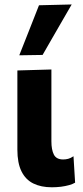

<svg xmlns="http://www.w3.org/2000/svg" viewBox="-20 -808 365 842"><path d="M207.1 13.3Q159.9 13.3 126.1 -3.4Q92.2 -20.1 74.2 -56.6Q56.2 -93 56.2 -151.7Q56.2 -187.5 56.2 -212.6Q56.2 -237.7 56.2 -266Q56.2 -337.9 56.2 -391.1Q56.2 -444.2 56.2 -499L205.4 -503.3Q205.4 -446.9 205.4 -396Q205.4 -345.1 205.4 -302.3Q205.4 -259.5 205.4 -226.4V-188.1Q205.4 -151.2 216.3 -129.9Q227.2 -108.7 257 -108.7Q268.1 -108.7 279 -111.5Q289.9 -114.3 302.3 -122.8L309.4 -6.9Q298.8 -0.6 282.7 3.9Q266.6 8.4 247.4 10.9Q228.2 13.3 207.1 13.3ZM64.5 -565.5Q86.3 -620.6 108 -675.6Q129.7 -730.5 151 -784.9L294.4 -788.4Q272.5 -750.5 250.9 -713.2Q229.3 -675.9 208.4 -639.5Q187.4 -603.1 166.8 -567.1Z"/></svg>

Font: Commissioner Thin
Style: Regular
Weight: 100
Designer: Kostas Bartsokas
Foundry: Kostas Bartsokas
Version: Version 1.001;gftools[0.9.23]